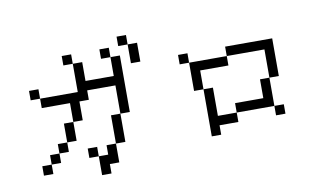

<svg xmlns="http://www.w3.org/2000/svg" viewBox="-84 -1002 2168 1255"><g transform="rotate(-10 1000.0 -374.5)"><path d="M562.5 0H625Q625 0 625 -125H562.5V-62.5H500Q500 -62.5 500 62.5H562.5ZM187.5 -62.5H125V0H187.5ZM187.5 -62.5H250V-125H187.5ZM500 -62.5V-125H437.5V-62.5ZM250 -125H312.5V-187.5H250ZM625 -125H687.5V-312.5H625ZM312.5 -187.5H375Q375 -187.5 375 -312.5H312.5Q312.5 -312.5 312.5 -187.5ZM375 -312.5H437.5Q437.5 -312.5 437.5 -437.5H500V-500H687.5V-312.5H750Q750 -312.5 750 -687.5H687.5Q687.5 -687.5 687.5 -562.5H500Q500 -562.5 500 -687.5H437.5V-500H187.5V-437.5H375Q375 -437.5 375 -312.5ZM187.5 -500V-562.5H125V-500ZM437.5 -687.5V-750H375V-687.5ZM687.5 -687.5V-750H625V-687.5ZM812.5 -750Q812.5 -750 812.5 -625H875Q875 -625 875 -750ZM812.5 -750V-812.5H750V-750Z M1750 -125V-187.5H1687.5V-125ZM1312.5 -125H1437.5V-187.5H1312.5V-375H1250V-62.5H1312.5ZM1437.5 -187.5H1687.5V-375H1625Q1625 -375 1625 -250H1437.5ZM1250 -375Q1250 -375 1250 -500H1437.5V-562.5H1187.5V-375ZM1687.5 -375H1750Q1750 -375 1750 -625H1437.5V-562.5H1687.5ZM1187.5 -562.5V-625H1125V-562.5Z"/></g></svg>

Font: Unifont
Style: Regular
Weight: 500
Version: Version 13.0.05